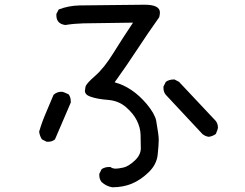

<svg xmlns="http://www.w3.org/2000/svg" viewBox="-20 -733 1040 814"><path d="M456 61Q431 57 411 39Q401 27 401 10V4L411 -16Q425 -25 442 -25H448Q457 -18 471 -18Q481 -18 502.5 -22.5Q524 -27 550.5 -51.5Q577 -76 577 -104Q577 -132 576 -162Q575 -192 560.5 -221.5Q546 -251 514.5 -278.5Q483 -306 437.5 -309.5Q392 -313 364 -323Q340 -331 340 -348Q340 -352 342.5 -365Q345 -378 383 -411Q421 -444 461 -508.5Q501 -573 544 -637Q372 -635 333 -634Q294 -633 257 -627Q219 -632 219 -668V-674L229 -693Q271 -709 317.5 -710Q364 -711 593 -713Q658 -713 658 -680Q658 -672 655 -660Q606 -591 560.5 -521.5Q515 -452 466 -384Q541 -364 602 -292Q636 -251 642 -222Q653 -161 653 -140Q653 -119 648.5 -77Q644 -35 609.5 -2Q575 31 538 46Q501 61 456 61ZM184 -132H178L158 -142Q148 -157 146 -175Q158 -216 174.5 -254Q191 -292 207 -331Q221 -344 241 -344Q249 -344 271 -333Q280 -321 280 -304V-298L213 -142Q201 -132 184 -132ZM865 -153Q850 -155 838 -165L683 -331Q673 -343 673 -360V-366L683 -386Q697 -396 716 -396H720L739 -386L895 -220Q904 -208 904 -191Q904 -186 895 -165Q881 -155 865 -153Z"/></svg>

Font: Xiaolai SC
Style: Regular
Weight: 400
Designer: Nozomi Seto 瀬戸のぞみ
Version: Version 3.11;December 4, 2020;FontCreator 13.0.0.2613 64-bit